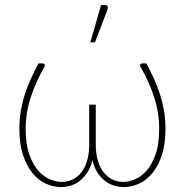

<svg xmlns="http://www.w3.org/2000/svg" viewBox="-20 -750 750 778"><path d="M58.5 0ZM229.5 -13Q255 -13 275.8 -23.5Q296.5 -34 311 -53.2Q325.5 -72.5 333.2 -99.8Q341 -127 341.5 -161V-326H368V-164.5Q368 -130 375.8 -102Q383.5 -74 398 -54.2Q412.5 -34.5 433.2 -23.8Q454 -13 480 -13Q500.5 -13 525.8 -23Q551 -33 573 -57.5Q595 -82 610 -123.5Q625 -165 625 -228Q625 -292.5 604.8 -355.5Q584.5 -418.5 549 -480Q546 -486.5 549.2 -489.8Q552.5 -493 556.5 -493H573Q589 -463 603 -432.8Q617 -402.5 627.5 -370.2Q638 -338 644.2 -303Q650.5 -268 650.5 -228Q650.5 -166.5 636 -122Q621.5 -77.5 597.5 -48.5Q573.5 -19.5 543.2 -5.8Q513 8 481.5 8Q461 8 441.2 1.8Q421.5 -4.5 404.5 -17.8Q387.5 -31 374.5 -51.5Q361.5 -72 354.5 -101Q347.5 -72 334.2 -51.5Q321 -31 304.2 -17.8Q287.5 -4.5 267.8 1.8Q248 8 228 8Q196.5 8 166 -5.8Q135.5 -19.5 111.8 -48.5Q88 -77.5 73.2 -122Q58.5 -166.5 58.5 -228Q58.5 -268 64.8 -303Q71 -338 81.5 -370.2Q92 -402.5 106 -432.8Q120 -463 136 -493H153Q156.5 -493 160 -489.8Q163.5 -486.5 160.5 -480Q125 -418.5 104.5 -355.5Q84 -292.5 84 -228Q84 -165 99 -123.5Q114 -82 136 -57.5Q158 -33 183.2 -23Q208.5 -13 229.5 -13ZM346 -578.5 389.5 -729.5H407Q413 -729.5 415.8 -724.5Q418.5 -719.5 416 -712.5L365 -578.5Z"/></svg>

Font: Lato Thin
Style: Regular
Weight: 200
Designer: Lukasz Dziedzic
Foundry: tyPoland Lukasz Dziedzic
Version: Version 2.007; 2014-02-27